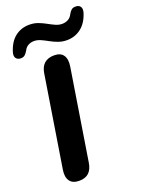

<svg xmlns="http://www.w3.org/2000/svg" viewBox="-173 -1011 812 1097"><g transform="rotate(-20 233.0 -462.5)"><path d="M112 9Q72 9 55 -15.5Q38 -40 45 -83L133 -636Q139 -675 161 -694.5Q183 -714 221 -714Q260 -714 276.5 -690Q293 -666 286 -622L198 -70Q192 -31 171 -11Q150 9 112 9ZM33 -763Q16 -765 8 -777Q0 -789 6 -811Q24 -870 61 -898.5Q98 -927 147 -927Q176 -927 200 -918Q224 -909 245.5 -897Q267 -885 287 -876Q307 -867 327 -867Q347 -867 363.5 -876Q380 -885 389 -904Q397 -919 407 -927Q417 -935 435 -934Q453 -933 461 -920.5Q469 -908 463 -886Q445 -828 407.5 -799Q370 -770 321 -770Q293 -770 268.5 -779Q244 -788 222.5 -800Q201 -812 181 -821Q161 -830 141 -830Q121 -830 105 -821Q89 -812 80 -793Q71 -778 61.5 -770Q52 -762 33 -763Z"/></g></svg>

Font: Nunito ExtraLight ExtraBold
Style: Italic
Weight: 800
Italic angle: -9°
Version: Version 3.602